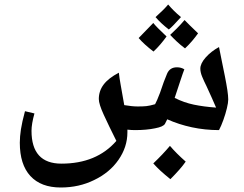

<svg xmlns="http://www.w3.org/2000/svg" viewBox="-20 -713 1085 853"><path d="M250 120Q162 120 115 69Q68 18 68 -79Q68 -106 73 -138.5Q78 -171 91 -219L133 -209Q120 -162 120 -132Q120 14 253 14Q409 14 497 -87Q463 -155 441 -203Q419 -251 419 -273Q419 -309 440.5 -337.5Q462 -366 508 -390Q510 -370 516 -336.5Q522 -303 532 -246Q567 -240 592 -240Q615 -240 630 -241.5Q645 -243 669 -250Q677 -264 691 -301Q700 -328 707.5 -348.5Q715 -369 722 -385Q734 -414 766 -414Q785 -414 799 -405Q793 -390 782 -356.5Q771 -323 756 -278Q798 -257 841.5 -248Q885 -239 940 -235Q931 -256 920.5 -279.5Q910 -303 898 -329Q886 -353 878 -372.5Q870 -392 870 -408Q870 -431 894 -458Q918 -485 953 -504Q959 -473 966 -439Q973 -405 979 -375Q986 -340 990 -313.5Q994 -287 994 -271Q994 -257 988 -232Q982 -207 972.5 -180.5Q963 -154 953 -135Q891 -135 832.5 -147.5Q774 -160 723 -183L713 -163Q706 -150 669 -143Q631 -135 580 -135Q572 -135 563.5 -135.5Q555 -136 546 -137V-125Q546 -60 506.5 -3Q467 54 398 87Q331 120 250 120ZM730 -582Q694 -610 671 -637Q690 -654 704 -668Q718 -682 727 -693Q738 -680 752 -666Q766 -652 784 -637Q765 -616 751.5 -602Q738 -588 730 -582ZM802 -498Q782 -513 766 -528Q750 -543 736 -558Q749 -570 765.5 -586.5Q782 -603 800 -624Q818 -605 860 -565Q848 -548 833.5 -531Q819 -514 802 -498ZM662 -484Q620 -516 596 -544Q611 -560 627.5 -576.5Q644 -593 661 -611Q674 -594 720 -551Q707 -533 692.5 -516Q678 -499 662 -484ZM737 83Q688 44 661 13Q682 -7 700.5 -26.5Q719 -46 735 -65Q763 -32 805 5Q783 37 737 83Z"/></svg>

Font: Noto Naskh Arabic UI Semi
Style: Bold
Weight: 700
Designer: Monotype Design Team, David Williams, Mohamad Dakak and Nizar Qandah
Foundry: Monotype Imaging Inc.
Version: Version 2.014; ttfautohint (v1.8.4.7-5d5b)